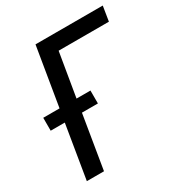

<svg xmlns="http://www.w3.org/2000/svg" viewBox="-172 -857 921 979"><g transform="rotate(-30 288.0 -367.5)"><path d="M56 0H157L209 -315H303V-391H221L264 -648H560L574 -735H178L121 -391H25V-315H108Z"/></g></svg>

Font: Iosevka Sparkle Medium
Style: Italic
Weight: 500
Italic angle: -9°
Designer: Belleve Invis
Foundry: Belleve Invis
Version: Version 4.5.0; ttfautohint (v1.8.3)